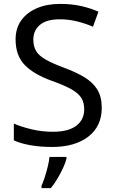

<svg xmlns="http://www.w3.org/2000/svg" viewBox="-20 -744 589 985"><path d="M502 -191Q502 -96 433 -43Q364 10 247 10Q187 10 136 1Q85 -8 51 -24V-110Q87 -94 140.5 -81Q194 -68 251 -68Q331 -68 371.5 -99Q412 -130 412 -183Q412 -218 397 -242Q382 -266 345.5 -286.5Q309 -307 244 -330Q153 -363 106.5 -411Q60 -459 60 -542Q60 -599 89 -639.5Q118 -680 169.5 -702Q221 -724 288 -724Q347 -724 396 -713Q445 -702 485 -684L457 -607Q420 -623 376.5 -634Q333 -645 286 -645Q219 -645 185 -616.5Q151 -588 151 -541Q151 -505 166 -481Q181 -457 215 -438Q249 -419 307 -397Q370 -374 413.5 -347.5Q457 -321 479.5 -284Q502 -247 502 -191ZM321 61V70Q317 88 304.5 115.5Q292 143 275.5 171Q259 199 241 221H193V209Q201 192 209.5 165.5Q218 139 225 110.5Q232 82 234 61Z"/></svg>

Font: Noto IKEA Latin
Style: Regular
Weight: 400
Designer: Monotype Design Team
Foundry: Monotype Imaging Inc.
Version: Version 1.0